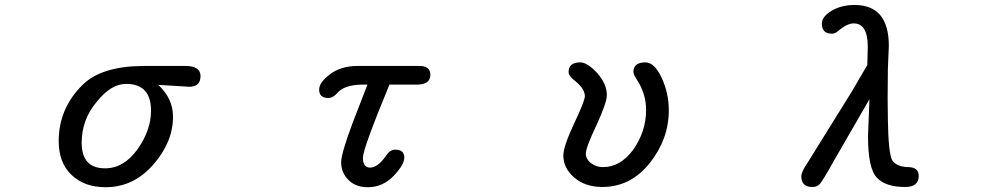

<svg xmlns="http://www.w3.org/2000/svg" viewBox="-20 -742 4040 784"><path d="M271.5 -28.3Q219.7 -78.1 219.7 -166Q219.7 -300.8 319.3 -397.5Q396.5 -471.7 565.4 -472.7H736.3Q798.8 -472.7 798.8 -431.6Q798.8 -387.7 752.9 -387.7L626 -395.5Q686.5 -339.8 686.5 -265.6Q686.5 -162.1 606.4 -70.3Q525.4 22.5 411.1 22.5Q324.2 22.5 271.5 -28.3ZM541 -131.8Q596.7 -210 596.7 -290Q596.7 -399.4 495.1 -399.4Q432.6 -399.4 374 -325.2Q313.5 -252.9 313.5 -159.2Q313.5 -54.7 409.2 -54.7Q485.4 -54.7 541 -131.8Z M1403.3 -6.8Q1373 -36.1 1373 -80.1Q1373 -114.3 1419.9 -240.2L1480.5 -396.5H1458Q1384.8 -395.5 1356.4 -361.3Q1338.9 -341.8 1321.3 -341.8Q1283.2 -341.8 1283.2 -376Q1283.2 -405.3 1327.1 -438.5Q1372.1 -472.7 1440.4 -472.7H1692.4Q1737.3 -472.7 1737.3 -436.5Q1737.3 -396.5 1681.6 -396.5H1570.3Q1461.9 -134.8 1461.9 -97.7Q1461.9 -57.6 1491.2 -57.6Q1522.5 -57.6 1556.6 -106.4Q1572.3 -130.9 1593.8 -130.9Q1630.9 -130.9 1630.9 -98.6Q1630.9 -69.3 1586.9 -23.4Q1543 22.5 1481.4 22.5Q1432.6 22.5 1403.3 -6.8Z M2324.2 -17.6Q2280.3 -55.7 2280.3 -107.4Q2280.3 -143.6 2324.2 -237.3Q2368.2 -330.1 2368.2 -349.6Q2368.2 -379.9 2325.2 -414.1Q2301.8 -431.6 2301.8 -448.2Q2301.8 -487.3 2349.6 -487.3Q2377.9 -487.3 2418 -444.3Q2458 -399.4 2458 -353.5Q2458 -323.2 2415 -229.5Q2372.1 -139.6 2372.1 -114.3Q2372.1 -92.8 2392.6 -76.2Q2414.1 -59.6 2442.4 -59.6Q2513.7 -59.6 2566.4 -131.8Q2618.2 -206.1 2618.2 -293Q2618.2 -360.4 2579.1 -418.9Q2566.4 -438.5 2566.4 -448.2Q2566.4 -487.3 2615.2 -487.3Q2652.3 -487.3 2681.6 -424.8Q2710.9 -362.3 2710.9 -291Q2710.9 -174.8 2633.8 -77.1Q2555.7 21.5 2439.5 21.5Q2369.1 21.5 2324.2 -17.6Z M3252 -22.5Q3252 -40 3277.3 -77.1L3457 -366.2L3521.5 -476.6L3523.4 -550.8Q3523.4 -646.5 3465.8 -646.5Q3438.5 -646.5 3399.4 -613.3Q3389.6 -604.5 3377 -604.5Q3335.9 -604.5 3335.9 -645.5Q3335.9 -673.8 3376 -698.2Q3416 -721.7 3469.7 -721.7Q3609.4 -721.7 3609.4 -554.7L3605.5 -460.9L3604.5 -338.9L3605.5 -255.9Q3607.4 -117.2 3623 -87.9Q3642.6 -59.6 3690.4 -59.6Q3731.4 -58.6 3731.4 -23.4Q3731.4 21.5 3675.8 21.5Q3595.7 21.5 3560.5 -16.6Q3524.4 -53.7 3524.4 -186.5L3530.3 -336.9L3388.7 -91.8Q3335.9 2.9 3325.2 11.7Q3314.5 21.5 3296.9 21.5Q3252 21.5 3252 -22.5Z"/></svg>

Font: jf-openhuninn-1.0
Style: Regular
Weight: 400
Designer: [Kosugi Maru]
      Designed by Motoya company      

      [Varela Round]
      Joe Prince(Latin component); Avraham Co
Foundry: justfont CO.,LTD.
Version: 1.0